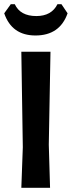

<svg xmlns="http://www.w3.org/2000/svg" viewBox="-23 -889 340 909"><path d="M268 -869 297 -826Q260 -721 145 -721Q33 -721 -3 -826L28 -869H47Q73 -813 149 -813Q221 -813 249 -869ZM216 -644 208 -204 214 0H78L85 -192L78 -644Z"/></svg>

Font: Alegreya Sans SC
Style: Bold
Weight: 700
Designer: Juan Pablo del Peral
Foundry: Huerta Tipografica
Version: Version 2.007